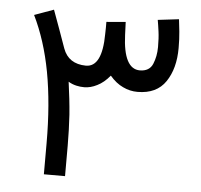

<svg xmlns="http://www.w3.org/2000/svg" viewBox="-49 -699 786 750"><g transform="rotate(5 344.5 -324.5)"><path d="M149.9 -121.1V0H232.9V-119.6C232.9 -161.1 231.4 -201.2 229 -240.7C226.1 -279.8 221.2 -322.3 214.8 -368.7C225.1 -362.3 235.8 -358.4 246.1 -356C256.3 -353.5 267.1 -352.5 277.3 -352.5C293.5 -352.5 310.5 -356.9 327.6 -365.7C344.7 -374 361.3 -387.7 377 -406.7C393.1 -387.7 410.6 -374 428.7 -365.7C446.8 -356.9 465.8 -352.5 485.8 -352.5C536.1 -352.5 572.8 -370.1 596.2 -404.8C619.6 -439.5 631.3 -483.4 631.3 -537.1C631.3 -561 630.4 -582.5 628.4 -601.6C626.5 -620.1 624.5 -636.2 623 -649.4L540.5 -639.6C543 -627 544.9 -611.8 547.4 -594.7C549.8 -577.6 550.8 -557.1 550.8 -534.2C550.8 -509.3 546.4 -487.3 538.1 -467.3C529.8 -447.3 512.7 -437 487.8 -437C445.3 -437 421.9 -481.4 418.5 -570.3C418 -578.6 418 -587.4 417.5 -595.7C417 -604 417 -612.3 416.5 -620.6L341.3 -614.3C341.3 -606.4 341.3 -598.6 341.3 -590.8C340.8 -582.5 340.8 -574.7 340.8 -566.9C340.3 -480.5 318.8 -437 276.4 -437C230.5 -437.5 200.7 -457.5 186.5 -496.6C177.7 -521.5 168.9 -545.9 160.2 -570.3C150.9 -594.7 142.1 -619.1 133.3 -644L57.6 -616.7C88.4 -553.7 111.8 -481.4 127 -399.9C142.1 -318.4 149.9 -225.1 149.9 -121.1Z"/></g></svg>

Font: Vazir
Style: Regular
Weight: 400
Designer: Saber Rastikerdar
Foundry: Saber Rastikerdar
Version: Version 27.002;January 24, 2021;FontCreator 13.0.0.2683 64-b